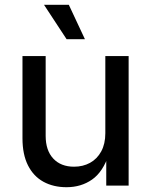

<svg xmlns="http://www.w3.org/2000/svg" viewBox="-20 -782 637 809"><path d="M260.3 6.8Q205.1 6.8 163.1 -16.1Q121.1 -39.1 97.9 -85.2Q74.7 -131.3 74.7 -199.2V-545.9H172.4V-209.5Q172.4 -148.4 204.3 -114Q236.3 -79.6 292 -79.6Q329.6 -79.6 359.4 -95.9Q389.2 -112.3 406.5 -144Q423.8 -175.8 423.8 -220.7V-545.9H522V0H427.7V-132.8H439Q414.1 -57.6 367.9 -25.4Q321.8 6.8 260.3 6.8ZM260.7 -616.7 165.5 -761.7H270L337.9 -616.7Z"/></svg>

Font: Inter Cardless
Style: Regular
Weight: 400
Designer: Rasmus Andersson
Foundry: rsms
Version: Version 4.001;git-9221beed3